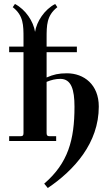

<svg xmlns="http://www.w3.org/2000/svg" viewBox="-20 -708 564 964"><path d="M26 0H262V-24H230C218 -24 214 -28 214 -40V-297C238 -307 260 -312 283 -312C338 -312 354 -258 354 -172C354 -6 322 111 202 214L220 236C353 146 476 10 476 -173C476 -283 402 -340 316 -340C274 -340 249 -334 214 -319V-446H366V-474H214V-516C214 -581 214 -630 268 -672L257 -688C203 -660 164 -600 156 -548C148 -600 109 -660 55 -688L44 -672C98 -630 98 -582 98 -516V-474H26V-446H98V-40C98 -28 94 -24 82 -24H26Z"/></svg>

Font: Old Standard
Style: Bold
Weight: 700
Designer: Alexey Kryukov <alexios@thessalonica.org.ru>
Version: Version 2.0.2